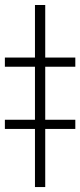

<svg xmlns="http://www.w3.org/2000/svg" viewBox="-50 -756 325 776"><path d="M132.8 -735.8V0H91.3V-735.8ZM-30.3 -486.3V-523.4H254.4V-486.3ZM-30.3 -234.9V-272H254.4V-234.9Z"/></svg>

Font: Inter Extra Light
Style: Regular
Weight: 200
Designer: Rasmus Andersson
Foundry: rsms
Version: Version 4.000;git-3c8e0fc